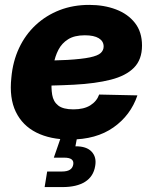

<svg xmlns="http://www.w3.org/2000/svg" viewBox="-20 -553 617 777"><path d="M263.2 11.7Q183.6 11.7 127.2 -16.6Q70.8 -44.9 43.9 -100.6Q17.1 -156.2 25.9 -238.3Q31.7 -304.2 57.1 -358.4Q82.5 -412.6 124.5 -451.7Q166.5 -490.7 221.2 -512Q275.9 -533.2 341.3 -533.2Q400.9 -533.2 449.2 -514.9Q497.6 -496.6 526.1 -460.2Q554.7 -423.8 554.7 -368.7Q554.7 -312 522.2 -279.1Q489.7 -246.1 428.2 -230.5Q366.7 -214.8 279.3 -210.2Q191.9 -205.6 81.5 -205.6L98.1 -307.1Q193.4 -307.1 252.4 -310.5Q311.5 -314 343.8 -320.8Q376 -327.6 387.7 -338.6Q399.4 -349.6 399.4 -364.7Q399.4 -386.2 379.9 -398.2Q360.4 -410.2 323.2 -410.2Q281.2 -410.2 255.6 -394Q230 -377.9 216.3 -351.3Q202.6 -324.7 197.3 -293.7Q191.9 -262.7 189.5 -232.9Q186.5 -197.3 191.2 -169.4Q195.8 -141.6 215.6 -126Q235.4 -110.4 276.9 -110.4Q319.3 -110.4 345.5 -126.7Q371.6 -143.1 381.3 -170.4L536.1 -167Q508.8 -86.4 439.2 -37.4Q369.6 11.7 263.2 11.7ZM160.6 204.1 170.9 141.1H230.5Q251.5 141.1 262.7 134Q273.9 127 276.4 112.8Q278.8 99.1 269.8 92Q260.7 85 239.7 85H197.8L234.4 -20.5H295.9L292.5 0L285.2 39.1Q330.1 38.6 350.8 60.8Q371.6 83 365.2 118.7Q358.4 161.1 324.5 182.6Q290.5 204.1 232.9 204.1Z"/></svg>

Font: Inter 28pt ExtraBold
Style: Italic
Weight: 800
Italic angle: -9.3988°
Designer: Rasmus Andersson
Foundry: rsms
Version: Version 4.001;git-66647c0bb